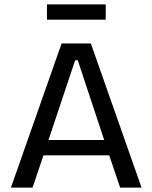

<svg xmlns="http://www.w3.org/2000/svg" viewBox="-20 -859 698 879"><path d="M30 0 262 -660H396L628 0H530L480 -148H179L129 0ZM324 -583 202 -218H457L336 -583ZM195 -769V-839H464V-769Z"/></svg>

Font: Bricolage Grotesque 10pt
Style: Regular
Weight: 400
Designer: Mathieu Triay
Foundry: Atelier Triay
Version: Version 1.000; ttfautohint (v1.8.4.7-5d5b);gftools[0.9.32]